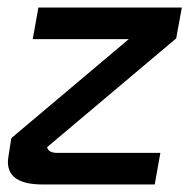

<svg xmlns="http://www.w3.org/2000/svg" viewBox="-20 -490 503 510"><path d="M448 -388 105 -99Q109 -84 131 -84H406L391 0H93Q1 0 1 -60Q1 -66 3 -78L10 -123L322 -386H67L82 -470H463Z"/></svg>

Font: KoHo SemiBold
Style: Italic
Weight: 600
Italic angle: -10°
Version: Version 1.000; ttfautohint (v1.6)